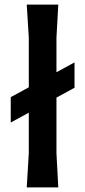

<svg xmlns="http://www.w3.org/2000/svg" viewBox="-20 -820 372 840"><path d="M227 -393V-150L235 0H97L106 -150V-327L27 -284V-395L106 -438V-655L97 -800H235L227 -655V-504L306 -547V-436Z"/></svg>

Font: Farro Medium
Style: Regular
Weight: 500
Designer: Aceler Chua
Foundry: Grayscale Limited
Version: Version 1.101